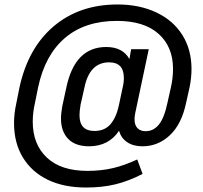

<svg xmlns="http://www.w3.org/2000/svg" viewBox="-20 -712 911 862"><path d="M82.5 -5.4Q43 -70.3 43 -160.2Q43 -202.1 53.2 -248L66.9 -316.9Q105 -495.1 220.2 -593.3Q335.9 -691.9 507.8 -691.9Q606.4 -691.9 682.6 -655.8Q757.8 -620.1 798.8 -554.7Q839.8 -489.3 839.8 -401.9Q839.8 -363.8 831.1 -319.8L815.9 -252Q795.9 -154.8 742.7 -105Q689.5 -55.2 620.1 -55.2Q578.1 -55.2 550.8 -73.7Q524.4 -91.3 514.2 -125Q493.2 -91.8 458.5 -73.2Q424.3 -55.2 379.9 -55.2Q318.8 -55.2 286.6 -87.9Q253.9 -121.6 253.9 -179.2Q253.9 -205.1 259.8 -235.8L277.8 -318.8Q315.9 -501 457 -501Q531.2 -501 561 -446.8L568.8 -491.2H647.9L586.9 -203.1Q584 -187 584 -175.8Q584 -149.9 597.7 -136.2Q610.8 -123 633.8 -123Q668.9 -123 692.9 -152.3Q717.3 -181.6 731.9 -251L747.1 -318.8Q756.8 -361.3 756.8 -402.8Q756.8 -502.4 691.4 -560.5Q626.5 -618.2 504.9 -618.2Q361.3 -618.2 271.5 -541.5Q181.6 -464.8 150.9 -318.8L137.2 -251Q127 -207 127 -166Q127 -63.5 190.9 -3.9Q254.4 55.2 373 55.2Q434.6 55.2 488.3 42.5Q539.6 30.3 596.2 3.9L620.1 68.8Q557.6 101.1 497.6 115.7Q439 129.9 366.2 129.9Q267.1 129.9 194.8 95.2Q122.6 60.5 82.5 -5.4ZM475.1 -153.3Q501.5 -183.6 513.2 -236.8L530.8 -319.8Q536.1 -340.3 536.1 -361.8Q536.1 -432.1 470.2 -432.1Q381.8 -432.1 358.9 -317.9L341.8 -242.2Q336.9 -213.4 336.9 -194.8Q336.9 -124 403.8 -124Q449.2 -124 475.1 -153.3Z"/></svg>

Font: D-DIN Exp
Style: DINExp-Italic
Weight: 400
Width: 7
Italic angle: -12°
Designer: Charles Nix
Foundry: Datto Inc.
Version: Version 1.00